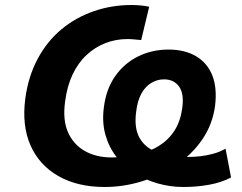

<svg xmlns="http://www.w3.org/2000/svg" viewBox="-20 -736 965 767"><path d="M398 11Q290 11 213.5 -32.5Q137 -76 102 -155Q67 -234 81 -342Q93 -431 130.5 -501Q168 -571 225 -618.5Q282 -666 354 -691Q426 -716 505 -716Q525 -716 544.5 -714Q564 -712 576 -709L544 -576Q531 -577 516.5 -578.5Q502 -580 490 -580Q443 -580 401.5 -564Q360 -548 326 -516.5Q292 -485 270 -438.5Q248 -392 240 -330Q230 -257 251.5 -208Q273 -159 318.5 -133Q364 -107 427 -107Q482 -107 530 -118.5Q578 -130 616 -154Q654 -178 677.5 -215Q701 -252 708 -304Q716 -361 695.5 -390Q675 -419 635 -419Q608 -419 584 -404.5Q560 -390 544.5 -361.5Q529 -333 524 -290Q515 -225 537.5 -185Q560 -145 609.5 -127Q659 -109 731 -109Q756 -109 781.5 -112Q807 -115 832.5 -122Q858 -129 881 -142L903 -27Q865 -7 815.5 2Q766 11 712 11Q661 11 611 -3Q561 -17 518 -44Q475 -71 445 -109.5Q415 -148 401 -198Q387 -248 395 -308Q404 -380 440 -431.5Q476 -483 531.5 -510.5Q587 -538 653 -538Q718 -538 763 -511.5Q808 -485 828 -435Q848 -385 839 -312Q829 -239 788.5 -179.5Q748 -120 686 -78Q624 -36 549.5 -12.5Q475 11 398 11Z"/></svg>

Font: Nunito Sans 7pt ExtraBold
Style: Italic
Weight: 800
Italic angle: -9°
Designer: Vernon Adams
Foundry: Vernon Adams
Version: Version 3.101;gftools[0.9.27]